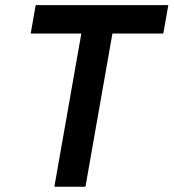

<svg xmlns="http://www.w3.org/2000/svg" viewBox="-20 -713 663 733"><path d="M187.5 0 290.5 -585H97.2L116.2 -693.4H622.6L603.5 -585H409.2L306.2 0Z"/></svg>

Font: CaskaydiaCove NFP SemiBold
Style: Italic
Weight: 600
Italic angle: -10°
Designer: Aaron Bell
Foundry: Saja Typeworks
Version: Version 2111.001; VTT 6.35;Nerd Fonts 3.1.1